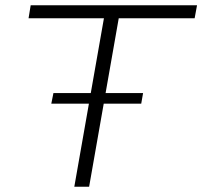

<svg xmlns="http://www.w3.org/2000/svg" viewBox="-20 -706 765 726"><path d="M261 0 373 -637H88L96 -686H725L716 -637H429L317 0ZM174 -314 182 -354H521L514 -314Z"/></svg>

Font: Archivo SemiExpanded Thin
Style: Italic
Weight: 250
Width: 6
Italic angle: -10°
Designer: Hector Gatti
Foundry: Omnibus-Type
Version: Version 2.001